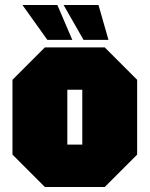

<svg xmlns="http://www.w3.org/2000/svg" viewBox="-20 -750 600 770"><path d="M30 -130V-430L160 -560H400L530 -430V-130L400 0H160ZM250 -170H310V-390H250ZM375 -730 415 -590H315L235 -730ZM210 -730 270 -590H170L70 -730Z"/></svg>

Font: Tektur Condensed Black
Style: Regular
Weight: 900
Width: 3
Designer: Adam Jagosz
Foundry: Adam Jagosz
Version: Version 1.005;gftools[0.9.30]